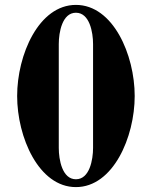

<svg xmlns="http://www.w3.org/2000/svg" viewBox="-20 -748 620 784"><path d="M220 -144V-568C220 -616 234 -696 290 -696C346 -696 360 -616 360 -568V-144C360 -96 346 -16 290 -16C234 -16 220 -96 220 -144ZM50 -356C50 -188 138 16 290 16C442 16 530 -188 530 -356C530 -524 442 -728 290 -728C138 -728 50 -524 50 -356Z"/></svg>

Font: Old Standard
Style: Bold
Weight: 700
Designer: Alexey Kryukov <alexios@thessalonica.org.ru>
Version: Version 2.0.2